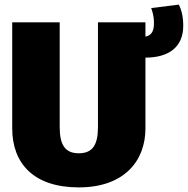

<svg xmlns="http://www.w3.org/2000/svg" viewBox="-20 -793 815 833"><path d="M756 -773 636 -758C643 -738 648 -720 648 -693C648 -658 638 -640 611 -634V-696H405V-242C405 -165 382 -128 322 -128C262 -128 239 -165 239 -242V-696H33V-236C33 -84 126 20 322 20C518 20 611 -94 611 -236V-543C711 -543 775 -588 775 -681C775 -727 765 -754 756 -773Z"/></svg>

Font: Fira Sans Heavy
Style: Regular
Weight: 900
Designer: bBox Type GmbH & Carrois Corporate GbR & Edenspiekermann AG
Foundry: bBox Type GmbH & Carrois Corporate GbR & Edenspiekermann AG
Version: Version 4.300;PS 004.300;hotconv 1.0.88;makeotf.lib2.5.64775